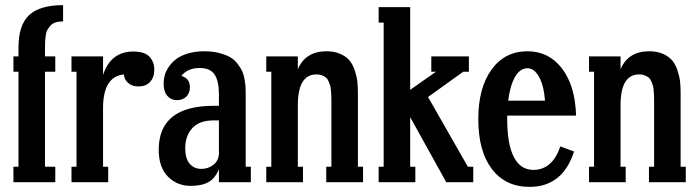

<svg xmlns="http://www.w3.org/2000/svg" viewBox="-20 -708 2713 746"><path d="M225.1 -688V-625Q208.5 -625 195.8 -620.8Q183.1 -616.7 175.8 -608.2Q168.5 -599.6 163.8 -591.3Q159.2 -583 157.5 -569.1Q155.8 -555.2 155.3 -546.6Q154.8 -538.1 154.8 -522.9V-488.8H194.8V-429.2H154.8V-60.1H194.8V0H32.2V-60.1H51.8V-429.2H32.2V-488.8H51.8V-522.9Q51.8 -610.8 93.3 -649.4Q134.8 -688 225.1 -688Z M498.5 -507.8Q542 -507.8 560.8 -487.5Q579.6 -467.3 579.6 -438Q579.6 -407.2 563 -389.6Q546.4 -372.1 518.6 -372.1Q492.7 -372.1 477.5 -386Q462.4 -399.9 461.4 -418.9Q380.4 -410.6 380.4 -288.1V-60.1H400.4V0H257.8V-60.1H277.3V-429.2H257.8V-488.8H380.4V-417Q410.2 -507.8 498.5 -507.8Z M934.6 -344.2V-60.1H954.6V0H830.6V-50.8Q816.4 -15.6 790.5 -0.7Q764.6 14.2 720.7 14.2Q668 14.2 632.3 -22Q596.7 -58.1 596.7 -126Q596.7 -296.9 810.5 -296.9H830.6V-341.8Q830.6 -393.1 813.7 -418.5Q796.9 -443.8 755.9 -443.8Q709 -443.8 684.6 -413.1Q717.8 -403.8 717.8 -369.1Q717.8 -346.2 703.9 -332.5Q689.9 -318.8 667.5 -318.8Q645 -318.8 630.4 -335.2Q615.7 -351.6 615.7 -384.8Q615.7 -399.9 620.1 -415.8Q624.5 -431.6 636.2 -448.7Q647.9 -465.8 665 -478.8Q682.1 -491.7 710.2 -500.2Q738.3 -508.8 773.4 -508.8Q806.6 -508.8 833 -501.7Q859.4 -494.6 876 -484.6Q892.6 -474.6 904.5 -458.3Q916.5 -441.9 922.1 -429Q927.7 -416 930.7 -397Q933.6 -377.9 934.1 -368.4Q934.6 -358.9 934.6 -344.2ZM762.7 -51.8Q789.1 -51.8 809.1 -67.6Q829.1 -83.5 830.6 -109.9V-240.2H810.5Q754.4 -240.2 727.1 -210.2Q699.7 -180.2 699.7 -131.8Q699.7 -91.8 717 -71.8Q734.4 -51.8 762.7 -51.8Z M1370.6 -344.2V-60.1H1390.6V0H1247.6V-60.1H1267.6V-312Q1267.6 -326.2 1267.3 -333.7Q1267.1 -341.3 1266.1 -354.7Q1265.1 -368.2 1262.9 -375.5Q1260.7 -382.8 1256.6 -392.3Q1252.4 -401.9 1246.3 -406.7Q1240.2 -411.6 1231 -415.3Q1221.7 -418.9 1209.5 -418.9Q1137.2 -418.9 1137.2 -298.8V-60.1H1157.2V0H1014.6V-60.1H1034.2V-429.2H1014.6V-488.8H1137.2V-439Q1167 -508.8 1248.5 -508.8Q1280.3 -508.8 1303.5 -498Q1326.7 -487.3 1339.1 -471.7Q1351.6 -456.1 1359.1 -432.4Q1366.7 -408.7 1368.7 -388.9Q1370.6 -369.1 1370.6 -344.2Z M1779.8 -429.2 1643.1 -331.1 1797.9 -60.1H1818.8V0H1713.9L1573.7 -252.9V-60.1H1593.8V0H1451.2V-60.1H1470.7V-620.1H1451.2V-680.2H1573.7V-358.9L1673.8 -429.2H1655.8V-488.8H1801.8V-429.2Z M2052.2 -47.9Q2126 -47.9 2157.2 -139.2L2210.4 -119.1Q2166 18.1 2037.6 18.1Q1944.3 18.1 1891.4 -51Q1838.4 -120.1 1838.4 -245.1Q1838.4 -366.7 1889.9 -437.7Q1941.4 -508.8 2029.3 -508.8Q2112.3 -508.8 2163.6 -441.9Q2214.8 -375 2218.3 -258.8H1950.7V-245.1Q1950.7 -147.5 1976.6 -97.7Q2002.4 -47.9 2052.2 -47.9ZM2029.3 -442.9Q2001 -442.9 1981.4 -409.7Q1961.9 -376.5 1954.6 -316.9H2097.7Q2092.8 -377 2074 -409.9Q2055.2 -442.9 2029.3 -442.9Z M2624.5 -344.2V-60.1H2644.5V0H2501.5V-60.1H2521.5V-312Q2521.5 -326.2 2521.2 -333.7Q2521 -341.3 2520 -354.7Q2519 -368.2 2516.8 -375.5Q2514.6 -382.8 2510.5 -392.3Q2506.3 -401.9 2500.2 -406.7Q2494.1 -411.6 2484.9 -415.3Q2475.6 -418.9 2463.4 -418.9Q2391.1 -418.9 2391.1 -298.8V-60.1H2411.1V0H2268.6V-60.1H2288.1V-429.2H2268.6V-488.8H2391.1V-439Q2420.9 -508.8 2502.4 -508.8Q2534.2 -508.8 2557.4 -498Q2580.6 -487.3 2593 -471.7Q2605.5 -456.1 2613 -432.4Q2620.6 -408.7 2622.6 -388.9Q2624.5 -369.1 2624.5 -344.2Z"/></svg>

Font: Margherita Bold
Style: Regular
Weight: 700
Designer: James Puckett
Foundry: Dunwich Type Founders
Version: Version 1.008;hotconv 1.0.109;makeotfexe 2.5.65596